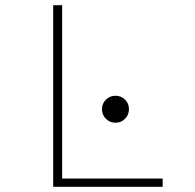

<svg xmlns="http://www.w3.org/2000/svg" viewBox="-20 -720 750 740"><path d="M219.5 -32H607V0H185V-700H219.5ZM425 -247Q403.5 -247 388.2 -262.2Q373 -277.5 373 -299Q373 -321 388.2 -336Q403.5 -351 425 -351Q447 -351 462 -336Q477 -321 477 -299Q477 -277.5 462 -262.2Q447 -247 425 -247Z"/></svg>

Font: League Mono Thin
Style: Regular
Weight: 100
Width: 6
Designer: Tyler Finck
Foundry: The League of Moveable Type / Tyler Finck
Version: Version 2.300;RELEASE